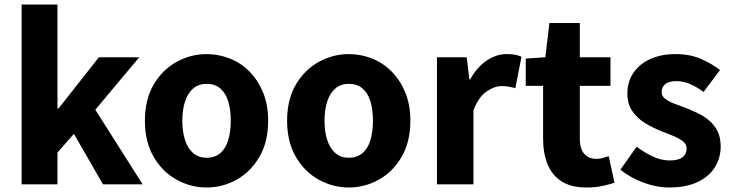

<svg xmlns="http://www.w3.org/2000/svg" viewBox="-20 -818 3250 852"><path d="M76 0V-798H235V-337H240L419 -564H598L403 -331L613 0H437L308 -224L235 -141V0Z M897 14Q826 14 763 -21Q700 -56 661.5 -122.5Q623 -189 623 -282Q623 -376 661.5 -442Q700 -508 763 -543Q826 -578 897 -578Q950 -578 999.5 -558.5Q1049 -539 1087 -500.5Q1125 -462 1147.5 -407.5Q1170 -353 1170 -282Q1170 -189 1131.5 -122.5Q1093 -56 1030.5 -21Q968 14 897 14ZM897 -118Q933 -118 957 -138Q981 -158 992.5 -195.5Q1004 -233 1004 -282Q1004 -332 992.5 -369Q981 -406 957 -426Q933 -446 897 -446Q862 -446 838 -426Q814 -406 801.5 -369Q789 -332 789 -282Q789 -233 801.5 -195.5Q814 -158 838 -138Q862 -118 897 -118Z M1528 14Q1457 14 1394 -21Q1331 -56 1292.5 -122.5Q1254 -189 1254 -282Q1254 -376 1292.5 -442Q1331 -508 1394 -543Q1457 -578 1528 -578Q1581 -578 1630.5 -558.5Q1680 -539 1718 -500.5Q1756 -462 1778.5 -407.5Q1801 -353 1801 -282Q1801 -189 1762.5 -122.5Q1724 -56 1661.5 -21Q1599 14 1528 14ZM1528 -118Q1564 -118 1588 -138Q1612 -158 1623.5 -195.5Q1635 -233 1635 -282Q1635 -332 1623.5 -369Q1612 -406 1588 -426Q1564 -446 1528 -446Q1493 -446 1469 -426Q1445 -406 1432.5 -369Q1420 -332 1420 -282Q1420 -233 1432.5 -195.5Q1445 -158 1469 -138Q1493 -118 1528 -118Z M1919 0V-564H2051L2063 -465H2066Q2097 -521 2140 -549.5Q2183 -578 2227 -578Q2251 -578 2266.5 -575Q2282 -572 2294 -566L2267 -427Q2251 -431 2237.5 -433.5Q2224 -436 2206 -436Q2174 -436 2139 -412Q2104 -388 2081 -329V0Z M2583 14Q2514 14 2471.5 -13.5Q2429 -41 2409.5 -90Q2390 -139 2390 -203V-437H2313V-558L2400 -564L2418 -716H2553V-564H2689V-437H2553V-204Q2553 -157 2573 -135Q2593 -113 2627 -113Q2641 -113 2655.5 -117Q2670 -121 2681 -125L2707 -7Q2685 0 2654.5 7Q2624 14 2583 14Z M2949 14Q2893 14 2834.5 -8Q2776 -30 2733 -65L2805 -167Q2844 -138 2880 -122Q2916 -106 2952 -106Q2991 -106 3009 -120.5Q3027 -135 3027 -159Q3027 -178 3010.5 -191Q2994 -204 2967.5 -215Q2941 -226 2912 -237Q2877 -251 2843 -271.5Q2809 -292 2786.5 -324Q2764 -356 2764 -403Q2764 -455 2790.5 -494.5Q2817 -534 2865.5 -556Q2914 -578 2978 -578Q3042 -578 3091 -556.5Q3140 -535 3175 -507L3102 -410Q3072 -432 3042.5 -445Q3013 -458 2983 -458Q2949 -458 2932.5 -445Q2916 -432 2916 -410Q2916 -392 2931 -380Q2946 -368 2971 -358.5Q2996 -349 3026 -338Q3053 -327 3080 -314Q3107 -301 3129.5 -281Q3152 -261 3165 -234Q3178 -207 3178 -168Q3178 -117 3152 -75.5Q3126 -34 3075 -10Q3024 14 2949 14Z"/></svg>

Font: Noto Sans SC ExtraBold
Style: Regular
Weight: 800
Designer: Ryoko NISHIZUKA 西塚涼子 (kana, bopomofo & ideographs); Paul D. Hunt (Latin, Greek & Cyrillic); Sandoll Communications 산돌커뮤니
Foundry: Adobe
Version: Version 2.004-H2;hotconv 1.0.118;makeotfexe 2.5.65603